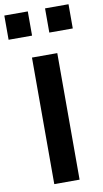

<svg xmlns="http://www.w3.org/2000/svg" viewBox="-139 -984 554 1031"><g transform="rotate(-10 138.0 -469.0)"><path d="M70 0V-690H208V0ZM-37 -806V-938H91V-806ZM185 -806V-938H313V-806Z"/></g></svg>

Font: TypoPRO Titillium Maps
Style: 999 wt
Weight: 900
Designer: Campivisivi
Foundry: Accademia di Belle Arti di Urbino and students of MA course of Visual design
Version: Version 001.001